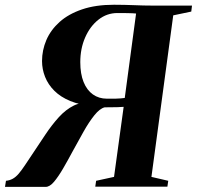

<svg xmlns="http://www.w3.org/2000/svg" viewBox="-56 -766 808 788"><path d="M-35.5 1 -31.5 -24Q-16 -25.5 -3.5 -32.5Q9 -39.5 20.8 -53.2Q32.5 -67 46.5 -88Q60.5 -109 80.5 -139Q105 -176 130.8 -214.5Q156.5 -253 185.2 -284.8Q214 -316.5 247 -332.8Q280 -349 318 -341L326 -331Q272 -335 232.2 -351.5Q192.5 -368 167 -393.5Q141.5 -419 129 -450.5Q116.5 -482 116.5 -515.5Q116.5 -560 134.2 -601.5Q152 -643 188.5 -675.8Q225 -708.5 280.8 -727.5Q336.5 -746.5 412 -746.5Q435 -746.5 455 -746Q475 -745.5 494 -744.8Q513 -744 532.8 -743.5Q552.5 -743 574.5 -743H732L729 -718.5L655 -703L565.5 -40L634.5 -24L631 0H335L338.5 -24L412 -40L451.5 -327.5Q440.5 -326.5 428 -326.2Q415.5 -326 402 -325.8Q388.5 -325.5 373.5 -325.5Q353.5 -320.5 331.2 -292.8Q309 -265 286.8 -225.5Q264.5 -186 242.5 -145.5Q222.5 -108 203 -74.5Q183.5 -41 165.8 -20Q148 1 131.5 1ZM456 -364 502.5 -710.5Q496.5 -711 488.8 -711.5Q481 -712 466.8 -712.2Q452.5 -712.5 426 -712.5Q382.5 -712.5 348 -685.2Q313.5 -658 293.5 -612.2Q273.5 -566.5 273.5 -511Q273.5 -463 287 -429.5Q300.5 -396 325.2 -378.5Q350 -361 382.5 -361Q391.5 -361 401.5 -361Q411.5 -361 421 -361.2Q430.5 -361.5 439.5 -362.2Q448.5 -363 456 -364Z"/></svg>

Font: Merriweather 120pt
Style: Bold Italic
Weight: 700
Italic angle: -7.8°
Version: Version 2.101